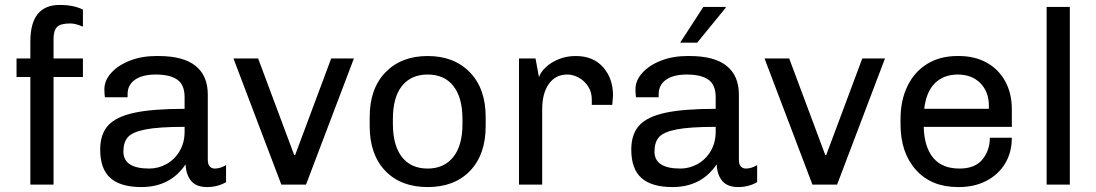

<svg xmlns="http://www.w3.org/2000/svg" viewBox="-20 -748 4442 778"><path d="M316 -709V-640Q286 -653 265 -653Q225 -653 211 -638.5Q197 -624 197 -590V-511H316V-436H197V0H103V-436H47V-511H103V-580Q103 -728 222 -728Q279 -728 316 -709Z M822 -365V-100Q822 -82 830 -73.5Q838 -65 850 -65Q873 -65 896 -79V-10Q862 10 819 10Q776 10 755 -14.5Q734 -39 732 -82Q670 10 553 10Q469 10 427.5 -26.5Q386 -63 386 -142Q386 -204 418 -239.5Q450 -275 524 -291Q598 -307 728 -307V-354Q728 -405 698 -425.5Q668 -446 611 -446Q557 -446 527 -425Q497 -404 497 -366V-354H405Q403 -368 403 -387Q403 -422 431 -453Q459 -484 507 -502.5Q555 -521 613 -521H622Q723 -521 772.5 -481Q822 -441 822 -365ZM480 -134Q480 -65 585 -65Q622 -65 655 -83.5Q688 -102 708 -136Q728 -170 728 -214V-234Q623 -234 569.5 -223.5Q516 -213 498 -192Q480 -171 480 -134Z M1220 0H1120L926 -511H1026L1172 -120H1176L1322 -511H1414Z M1948 -274V-237Q1948 -122 1885 -56Q1822 10 1713 10Q1604 10 1541 -56Q1478 -122 1478 -237V-274Q1478 -389 1542 -455Q1606 -521 1713 -521Q1820 -521 1884 -455Q1948 -389 1948 -274ZM1572 -265V-246Q1572 -159 1608.5 -112Q1645 -65 1713 -65Q1779 -65 1816.5 -111.5Q1854 -158 1854 -246V-265Q1854 -352 1817.5 -399Q1781 -446 1713 -446Q1646 -446 1609 -400Q1572 -354 1572 -265Z M2464 -361 2461 -323H2378V-345Q2378 -375 2363 -398Q2348 -421 2325 -433.5Q2302 -446 2279 -446Q2231 -446 2204 -408Q2177 -370 2177 -305V0H2083V-511H2150L2164 -435Q2170 -455 2191 -475Q2212 -495 2243.5 -508Q2275 -521 2313 -521Q2384 -521 2424 -475.5Q2464 -430 2464 -361Z M2921 -717 2805 -575H2736L2830 -720H2920ZM2974 -365V-100Q2974 -82 2982 -73.5Q2990 -65 3002 -65Q3025 -65 3048 -79V-10Q3014 10 2971 10Q2928 10 2907 -14.5Q2886 -39 2884 -82Q2822 10 2705 10Q2621 10 2579.5 -26.5Q2538 -63 2538 -142Q2538 -204 2570 -239.5Q2602 -275 2676 -291Q2750 -307 2880 -307V-354Q2880 -405 2850 -425.5Q2820 -446 2763 -446Q2709 -446 2679 -425Q2649 -404 2649 -366V-354H2557Q2555 -368 2555 -387Q2555 -422 2583 -453Q2611 -484 2659 -502.5Q2707 -521 2765 -521H2774Q2875 -521 2924.5 -481Q2974 -441 2974 -365ZM2632 -134Q2632 -65 2737 -65Q2774 -65 2807 -83.5Q2840 -102 2860 -136Q2880 -170 2880 -214V-234Q2775 -234 2721.5 -223.5Q2668 -213 2650 -192Q2632 -171 2632 -134Z M3372 0H3272L3078 -511H3178L3324 -120H3328L3474 -511H3566Z M4080 -305V-234H3723Q3725 -153 3761 -109Q3797 -65 3868 -65Q3931 -65 3961 -102Q3991 -139 3991 -190H4080Q4080 -130 4052.5 -85Q4025 -40 3976.5 -15Q3928 10 3866 10H3862Q3754 10 3691.5 -59.5Q3629 -129 3629 -245V-265Q3629 -341 3657 -399Q3685 -457 3737 -489Q3789 -521 3859 -521H3866Q3929 -521 3977.5 -494.5Q4026 -468 4053 -419Q4080 -370 4080 -305ZM3725 -307H3987V-319Q3987 -376 3952.5 -411Q3918 -446 3861 -446Q3804 -446 3768.5 -411Q3733 -376 3725 -307Z M4315 0H4221V-720H4315Z"/></svg>

Font: Chivo
Style: Regular
Weight: 400
Designer: Hector Gatti
Foundry: Omnibus-Type
Version: Version 1.006; ttfautohint (v1.4.1)